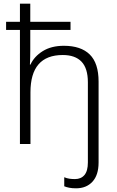

<svg xmlns="http://www.w3.org/2000/svg" viewBox="-20 -780 636 1040"><path d="M392 240Q371 240 355.5 237Q340 234 328 229V180Q342 186 356 188Q370 190 386 190Q419 190 437.5 168Q456 146 456 100V-334Q456 -410 421.5 -446Q387 -482 320 -482Q145 -482 145 -280V0H88V-618H13V-662H88V-760H144V-662H362V-618H144V-506Q144 -486 143.5 -468Q143 -450 142 -430H145Q165 -474 211.5 -503Q258 -532 326 -532Q418 -532 466 -485Q514 -438 514 -338V100Q514 168 481 204Q448 240 392 240Z"/></svg>

Font: BC Sans Light
Style: Regular
Weight: 300
Designer: Monotype Design Team
Foundry: Monotype Imaging Inc.
Version: Version 2.000;GOOG;noto-source:20170915:90ef993387c0